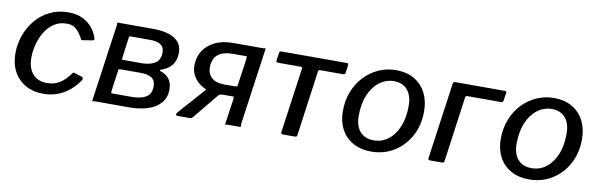

<svg xmlns="http://www.w3.org/2000/svg" viewBox="-42 -889 3889 1249"><g transform="rotate(10 1902.5 -265.0)"><path d="M331 -540Q388 -540 427.5 -520.5Q467 -501 492 -470Q517 -439 528 -401Q529 -395 527.5 -392.5Q526 -390 519 -388L450 -377Q446 -376 443 -380.5Q440 -385 438 -392Q424 -416 409.5 -432.5Q395 -449 377.5 -457.5Q360 -466 334 -466Q287 -466 251.5 -442.5Q216 -419 192.5 -380.5Q169 -342 157 -297Q145 -252 145 -210Q145 -139 179 -101Q213 -63 273 -63Q322 -63 358 -86Q394 -109 427 -156Q432 -162 441 -158L491 -142Q495 -141 497.5 -135.5Q500 -130 496 -122Q481 -98 458.5 -74.5Q436 -51 407 -32Q378 -13 341.5 -1.5Q305 10 262 10Q194 10 143.5 -18.5Q93 -47 65.5 -98.5Q38 -150 38 -219Q38 -280 58.5 -337Q79 -394 117 -440Q155 -486 209.5 -513Q264 -540 331 -540Z M584 0 656 -511Q657 -520 656 -525Q655 -530 658 -530H896Q990 -529 1037.5 -497Q1085 -465 1085 -405Q1085 -357 1060.5 -324.5Q1036 -292 988 -277Q984 -276 983.5 -272.5Q983 -269 986 -268Q1025 -256 1045.5 -229Q1066 -202 1066 -161Q1066 -107 1035.5 -71Q1005 -35 952.5 -18Q900 -1 835 0H603Q595 0 590 2Q585 4 584 0ZM837 -70Q895 -71 928 -91.5Q961 -112 961 -162Q961 -202 934.5 -218.5Q908 -235 856 -234H736Q728 -234 723 -232Q718 -230 717 -234L697 -89Q696 -81 697 -75.5Q698 -70 695 -70ZM866 -297Q918 -299 949 -320Q980 -341 980 -390Q980 -425 954.5 -441Q929 -457 881 -456H767Q759 -457 754 -455Q749 -453 748 -456L729 -315Q728 -308 729 -302.5Q730 -297 726 -297Z M1462 0 1486 -168Q1487 -177 1485.5 -182Q1484 -187 1488 -187H1384Q1343 -187 1308 -199.5Q1273 -212 1247.5 -234.5Q1222 -257 1209 -288Q1196 -319 1199 -355Q1202 -406 1229 -445Q1256 -484 1304.5 -507Q1353 -530 1422 -530H1618Q1626 -530 1630.5 -532Q1635 -534 1636 -530L1564 -19Q1564 -11 1565 -5.5Q1566 0 1562 0H1481Q1473 0 1468 2Q1463 4 1462 0ZM1149 0Q1138 0 1136.5 -6Q1135 -12 1142 -21L1325 -228L1413 -187Q1392 -187 1382 -173L1249 -11Q1244 -5 1239 -2.5Q1234 0 1228 0ZM1411 -254H1479Q1488 -254 1492 -256Q1496 -258 1497 -254L1524 -441Q1525 -450 1523.5 -455Q1522 -460 1526 -460H1430Q1370 -460 1336 -434.5Q1302 -409 1300 -353Q1298 -307 1327 -280.5Q1356 -254 1411 -254Z M2160 -454H2008Q1999 -454 1997 -444L1937 -11Q1936 0 1923 0H1841Q1830 0 1831 -13L1891 -442Q1892 -448 1890 -451Q1888 -454 1882 -454H1731Q1718 -454 1719 -466L1727 -519Q1728 -530 1741 -530H2172Q2185 -530 2183 -519L2176 -466Q2174 -454 2160 -454Z M2427 10Q2358 10 2307 -18.5Q2256 -47 2228.5 -98.5Q2201 -150 2201 -218Q2201 -289 2224.5 -348Q2248 -407 2289 -450Q2330 -493 2383.5 -516.5Q2437 -540 2498 -540Q2567 -540 2617.5 -510.5Q2668 -481 2695 -428.5Q2722 -376 2722 -307Q2722 -215 2683 -143.5Q2644 -72 2577.5 -31Q2511 10 2427 10ZM2431 -65Q2484 -65 2526 -96.5Q2568 -128 2592.5 -186Q2617 -244 2617 -325Q2617 -392 2585.5 -429.5Q2554 -467 2496 -467Q2444 -467 2401 -435Q2358 -403 2333 -344.5Q2308 -286 2308 -205Q2308 -139 2340 -102Q2372 -65 2431 -65Z M2813 0Q2801 0 2803 -13L2874 -519Q2876 -530 2888 -530H3216Q3222 -530 3225 -527.5Q3228 -525 3227 -519L3219 -466Q3218 -454 3204 -454H2980Q2971 -454 2969 -444L2909 -11Q2908 0 2895 0Z M3470 10Q3401 10 3350 -18.5Q3299 -47 3271.5 -98.5Q3244 -150 3244 -218Q3244 -289 3267.5 -348Q3291 -407 3332 -450Q3373 -493 3426.5 -516.5Q3480 -540 3541 -540Q3610 -540 3660.5 -510.5Q3711 -481 3738 -428.5Q3765 -376 3765 -307Q3765 -215 3726 -143.5Q3687 -72 3620.5 -31Q3554 10 3470 10ZM3474 -65Q3527 -65 3569 -96.5Q3611 -128 3635.5 -186Q3660 -244 3660 -325Q3660 -392 3628.5 -429.5Q3597 -467 3539 -467Q3487 -467 3444 -435Q3401 -403 3376 -344.5Q3351 -286 3351 -205Q3351 -139 3383 -102Q3415 -65 3474 -65Z"/></g></svg>

Font: Libre Franklin Medium
Style: Italic
Weight: 500
Italic angle: -8°
Designer: Pablo Impallari, Rodrigo Fuenzalida, Nhung Nguyen
Foundry: Impallari Type
Version: Version 3.000